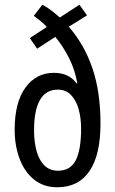

<svg xmlns="http://www.w3.org/2000/svg" viewBox="-20 -782 487 812"><path d="M159 -762Q178 -752 196 -738.5Q214 -725 233 -708L316 -762L348 -717L271 -669Q337 -593 371 -493Q405 -393 405 -259Q405 -127 358.5 -58.5Q312 10 222 10Q164 10 123.5 -23Q83 -56 62.5 -111.5Q42 -167 42 -233Q42 -349 87.5 -411.5Q133 -474 208 -474Q272 -474 304 -429L307 -430Q297 -486 273 -534.5Q249 -583 214 -626L137 -576L106 -621L178 -668Q165 -682 151 -693.5Q137 -705 123 -715ZM225 -403Q124 -403 124 -230Q124 -183 134.5 -144Q145 -105 167.5 -82.5Q190 -60 225 -60Q278 -60 300.5 -104.5Q323 -149 323 -238Q323 -283 312.5 -320.5Q302 -358 280 -380.5Q258 -403 225 -403Z"/></svg>

Font: Noto Sans Tamil ExtraCondensed
Style: Regular
Weight: 400
Width: 2
Designer: Jelle Bosma - Monotype Design Team
Foundry: Monotype Imaging Inc.
Version: Version 2.004; ttfautohint (v1.8.4.7-5d5b)